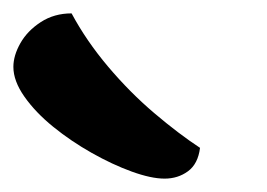

<svg xmlns="http://www.w3.org/2000/svg" viewBox="-40 -864 399 287"><path d="M206 -597Q186 -597 157 -607.5Q128 -618 97 -635.5Q66 -653 39.5 -674.5Q13 -696 -3.5 -719.5Q-20 -743 -20 -764Q-20 -781 -9.5 -799.5Q1 -818 21 -831Q41 -844 67 -844Q89 -803 121.5 -764.5Q154 -726 190.5 -695Q227 -664 259 -643Q256 -619 241 -608Q226 -597 206 -597Z"/></svg>

Font: Calistoga
Style: Regular
Weight: 400
Designer: Yvonne Schuttler, Eben Sorkin
Foundry: www.sorkintype.com
Version: Version 1.010; ttfautohint (v1.8.4.7-5d5b)